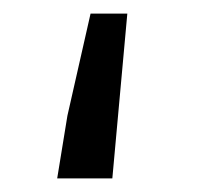

<svg xmlns="http://www.w3.org/2000/svg" viewBox="-20 -262 289 282"><path d="M64 0 79 -92 113 -242H167L145 0Z"/></svg>

Font: .
Style: 
Weight: 400
Designer: Paul D. Hunt, Dalton Maag
Foundry: Dalton Maag Ltd
Version: Version 1.200